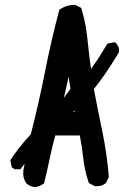

<svg xmlns="http://www.w3.org/2000/svg" viewBox="-20 -762 540 788"><path d="M75.2 -50.8Q75.2 -56.6 76.2 -64.5L81.1 -89.8L63.5 -67.4H40L28.3 -75.2L22.5 -104.5Q55.7 -156.2 106.4 -210.9Q138.7 -335.9 164.1 -464.8Q189.5 -593.8 223.6 -722.7L227.5 -724.6Q253.9 -742.2 286.1 -742.2H288.1L313.5 -729.5Q327.1 -682.6 332.5 -648.9Q337.9 -615.2 341.8 -575.2Q345.7 -535.2 353.5 -479.5Q369.1 -500 384.8 -524.4Q400.4 -548.8 420.9 -583L451.2 -588.9Q460 -582 461.9 -577.1Q468.8 -567.4 468.8 -556.6Q468.8 -548.8 466.8 -544.9Q411.1 -453.1 365.2 -396.5Q381.8 -309.6 400.4 -220.2Q418.9 -130.9 426.8 -35.2L415 -11.7Q405.3 -2.9 396 -0.5Q386.7 2 380.9 2Q375 2 369.1 2L344.7 -10.7Q327.1 -62.5 321.8 -111.8Q316.4 -161.1 307.6 -206.1H207Q194.3 -161.1 184.1 -111.8Q173.8 -62.5 161.1 -9.8L158.2 -7.8Q142.6 3.9 123 5.9Q103.5 3.9 88.9 -8.8Q75.2 -27.3 75.2 -50.8ZM280.3 -301.8 286.1 -302.7V-308.6ZM242.2 -360.4 269.5 -397.5Q264.6 -421.9 261.7 -447.3Z"/></svg>

Font: JasonHandwriting2
Style: SemiBold
Weight: 600
Version: Version 1.04.7